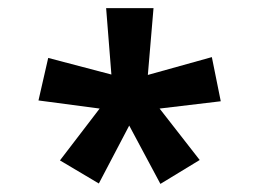

<svg xmlns="http://www.w3.org/2000/svg" viewBox="-20 -775 640 474"><path d="M473 -380 374 -507 525 -525 503 -634 345 -590 359 -755H242L255 -591L99 -632L75 -527L226 -507L128 -379L224 -322L299 -465L376 -321Z"/></svg>

Font: Noto Sans Mono UI
Style: Bold
Weight: 700
Designer: Monotype Design team
Foundry: Monotype Imaging Inc.
Version: 1.000